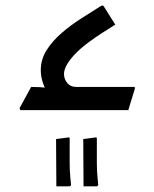

<svg xmlns="http://www.w3.org/2000/svg" viewBox="-20 -389 545 678"><path d="M156 -47Q124 -96 124 -141Q124 -179 144 -211Q164 -243 196 -271Q228 -299 265.5 -323Q303 -347 338 -369H345L387 -302Q333 -269 297.5 -243Q262 -217 242.5 -195.5Q223 -174 214.5 -157.5Q206 -141 206 -128Q206 -110 217.5 -96Q229 -82 249 -82ZM52 0 49 -7 90 -82H93Q123 -82 150 -78.5Q177 -75 177 -75L193 -82H456V-75L433 0ZM275 269 274 102 320 96 322 99V187Q322 214 324.5 239.5Q327 265 327 265L322 269ZM179 269 178 102 224 96 226 99V187Q226 214 228.5 239.5Q231 265 231 265L226 269Z"/></svg>

Font: Fustat Medium
Style: Regular
Weight: 500
Designer: Mohamed Gaber, Khaled Hosny, Laura Garcia Mut
Foundry: Kief Type Foundry, Alif Type Foundry, Hard Type Foundry
Version: Version 1.007